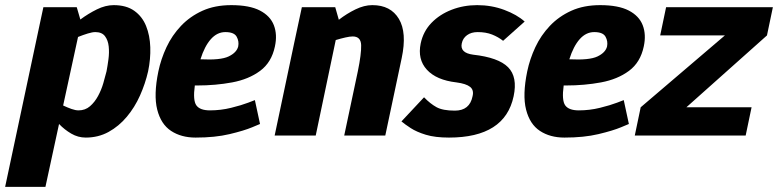

<svg xmlns="http://www.w3.org/2000/svg" viewBox="-74 -528 3031 748"><path d="M232 -98Q258 -98 276.5 -114Q295 -130 308 -154Q321 -178 328.5 -204Q336 -230 341 -250Q345 -271 348.5 -297Q352 -323 349.5 -347Q347 -371 335 -387Q323 -403 297 -403Q286 -403 268 -397.5Q250 -392 230 -384L172 -117Q189 -109 204.5 -103.5Q220 -98 232 -98ZM225 -500 239 -452Q270 -475 303.5 -491.5Q337 -508 369 -508Q418 -508 449 -486Q480 -464 495 -427Q510 -390 511.5 -344Q513 -298 503 -250Q492 -202 471.5 -156Q451 -110 420 -73Q389 -36 349 -14Q309 8 260 8Q230 8 203.5 -7.5Q177 -23 156 -45L103 200H-54L80 -430L95 -500Z M804 -403Q772 -403 747.5 -375.5Q723 -348 707 -297Q785 -293 816.5 -308Q848 -323 854 -347Q858 -367 848 -385Q838 -403 804 -403ZM919 -138 939 -45Q939 -45 908 -32Q877 -19 820.5 -5.5Q764 8 688 8Q632 8 592.5 -18Q553 -44 538.5 -101Q524 -158 543 -250Q553 -298 574.5 -344Q596 -390 631 -427Q666 -464 714.5 -486Q763 -508 827 -508Q898 -508 938.5 -487Q979 -466 993 -429.5Q1007 -393 997 -347Q984 -285 939.5 -252Q895 -219 830.5 -207Q766 -195 694 -195H685Q677 -137 691 -117.5Q705 -98 744 -98Q786 -98 826.5 -108Q867 -118 893 -128Q919 -138 919 -138Z M1427 0H1267L1320 -250Q1334 -318 1333 -352Q1332 -386 1300 -386Q1289 -386 1271.5 -382Q1254 -378 1234 -372L1156 0H996L1072 -360L1102 -500H1232L1246 -451Q1277 -475 1311 -491.5Q1345 -508 1376 -508H1377Q1448 -508 1480 -454.5Q1512 -401 1491 -302L1480 -250Z M1490 -55 1578 -149Q1602 -124 1626.5 -110.5Q1651 -97 1698 -97Q1756 -97 1767 -153Q1773 -177 1757.5 -189.5Q1742 -202 1704 -207Q1626 -216 1589 -256.5Q1552 -297 1565 -359Q1575 -406 1607 -439Q1639 -472 1685.5 -490Q1732 -508 1785 -508Q1841 -508 1890.5 -489.5Q1940 -471 1970 -444L1886 -369Q1867 -384 1843 -393.5Q1819 -403 1787 -403Q1762 -403 1745.5 -391Q1729 -379 1725 -359Q1717 -322 1769 -315Q1868 -304 1905.5 -266Q1943 -228 1927 -153Q1893 8 1675 8Q1621 8 1585 -3Q1549 -14 1526 -29Q1503 -44 1490 -55Z M2241 -403Q2209 -403 2184.5 -375.5Q2160 -348 2144 -297Q2222 -293 2253.5 -308Q2285 -323 2291 -347Q2295 -367 2285 -385Q2275 -403 2241 -403ZM2356 -138 2376 -45Q2376 -45 2345 -32Q2314 -19 2257.5 -5.5Q2201 8 2125 8Q2069 8 2029.5 -18Q1990 -44 1975.5 -101Q1961 -158 1980 -250Q1990 -298 2011.5 -344Q2033 -390 2068 -427Q2103 -464 2151.5 -486Q2200 -508 2264 -508Q2335 -508 2375.5 -487Q2416 -466 2430 -429.5Q2444 -393 2434 -347Q2421 -285 2376.5 -252Q2332 -219 2267.5 -207Q2203 -195 2131 -195H2122Q2114 -137 2128 -117.5Q2142 -98 2181 -98Q2223 -98 2263.5 -108Q2304 -118 2330 -128Q2356 -138 2356 -138Z M2937 -500 2914 -390 2600 -110H2854L2831 0H2399L2422 -110L2750 -390H2498L2521 -500Z"/></svg>

Font: Epunda Sans ExtraBold
Style: Italic
Weight: 800
Italic angle: -12.0243°
Designer: Simon Atzbach
Foundry: typofactur
Version: Version 2.204; ttfautohint (v1.8.4.7-5d5b)